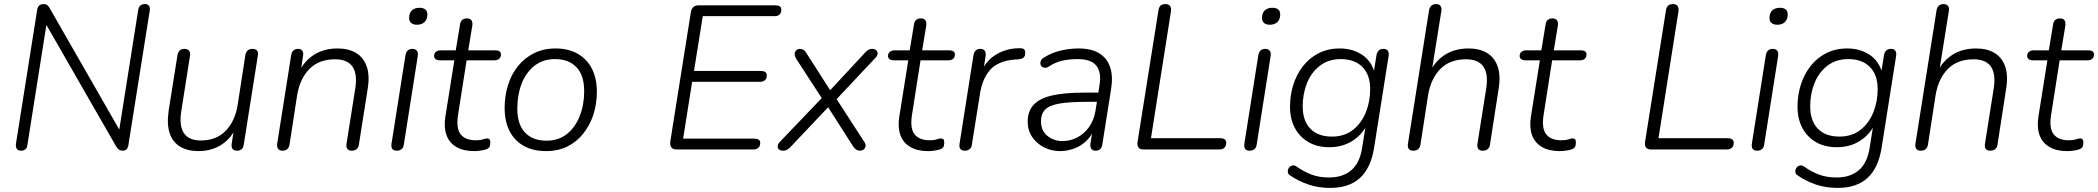

<svg xmlns="http://www.w3.org/2000/svg" viewBox="-20 -731 10261 939"><path d="M82 6Q69 6 62.5 -3Q56 -12 58 -28L162 -684Q165 -699 173 -705Q181 -711 192 -711Q204 -711 210.5 -706.5Q217 -702 223 -691L579 -70H559L656 -683Q659 -698 667 -704.5Q675 -711 690 -711Q703 -711 709 -702Q715 -693 712 -677L608 -22Q606 -8 599 -1Q592 6 581 6Q569 6 562 1Q555 -4 548 -15L192 -635H211L114 -22Q112 -8 104.5 -1Q97 6 82 6Z M950 8Q898 8 861.5 -13.5Q825 -35 810 -79Q795 -123 805 -191L848 -462Q851 -477 859.5 -484.5Q868 -492 882 -492Q897 -492 904.5 -483Q912 -474 909 -457L867 -190Q855 -117 879 -80.5Q903 -44 962 -44Q1039 -44 1085 -92.5Q1131 -141 1143 -222L1180 -462Q1183 -477 1191.5 -484.5Q1200 -492 1215 -492Q1230 -492 1237 -483.5Q1244 -475 1241 -459L1172 -23Q1168 6 1139 6Q1124 6 1117.5 -2.5Q1111 -11 1113 -28L1128 -122L1138 -116Q1114 -57 1065 -24.5Q1016 8 950 8Z M1361 6Q1346 6 1339.5 -4Q1333 -14 1336 -31L1404 -461Q1407 -477 1415.5 -484.5Q1424 -492 1439 -492Q1452 -492 1458.5 -483Q1465 -474 1462 -457L1448 -364L1438 -370Q1463 -428 1512.5 -461Q1562 -494 1631 -494Q1685 -494 1721.5 -472Q1758 -450 1773.5 -406Q1789 -362 1778 -295L1735 -23Q1733 -9 1724 -1.5Q1715 6 1700 6Q1685 6 1678.5 -3.5Q1672 -13 1675 -30L1717 -295Q1729 -369 1704 -405Q1679 -441 1619 -441Q1539 -441 1492.5 -393Q1446 -345 1433 -264L1396 -24Q1391 6 1361 6Z M1920 6Q1905 6 1898.5 -3Q1892 -12 1895 -30L1963 -461Q1966 -477 1974.5 -484.5Q1983 -492 1998 -492Q2012 -492 2019 -482.5Q2026 -473 2023 -456L1955 -24Q1953 -9 1944 -1.5Q1935 6 1920 6ZM2019 -610Q2000 -610 1990 -619.5Q1980 -629 1981 -646Q1982 -669 1995.5 -681Q2009 -693 2032 -693Q2051 -693 2061 -684Q2071 -675 2070 -657Q2069 -635 2055.5 -622.5Q2042 -610 2019 -610Z M2299 8Q2246 8 2211.5 -12.5Q2177 -33 2163.5 -70.5Q2150 -108 2158 -160L2202 -436H2132Q2119 -436 2111 -441.5Q2103 -447 2103 -457Q2103 -471 2112.5 -478Q2122 -485 2136 -485H2209L2230 -612Q2232 -627 2241 -634Q2250 -641 2264 -641Q2279 -641 2285.5 -632Q2292 -623 2290 -606L2270 -485H2401Q2415 -485 2422.5 -480Q2430 -475 2430 -465Q2430 -451 2421.5 -443.5Q2413 -436 2398 -436H2262L2220 -168Q2210 -103 2233 -74Q2256 -45 2307 -45Q2329 -45 2341.5 -49.5Q2354 -54 2362 -54Q2370 -54 2374 -49.5Q2378 -45 2378 -34Q2378 -19 2373.5 -12Q2369 -5 2359 -1Q2348 3 2330.5 5.5Q2313 8 2299 8Z M2650 8Q2588 8 2542.5 -17Q2497 -42 2472.5 -89.5Q2448 -137 2448 -203Q2448 -262 2464.5 -315Q2481 -368 2513.5 -408Q2546 -448 2592 -471Q2638 -494 2697 -494Q2759 -494 2804.5 -468.5Q2850 -443 2874.5 -395.5Q2899 -348 2899 -283Q2899 -223 2882 -170.5Q2865 -118 2832.5 -77.5Q2800 -37 2754.5 -14.5Q2709 8 2650 8ZM2652 -43Q2712 -43 2753 -76Q2794 -109 2815.5 -164Q2837 -219 2837 -285Q2837 -363 2799 -402.5Q2761 -442 2694 -442Q2635 -442 2593.5 -409Q2552 -376 2531 -321.5Q2510 -267 2510 -200Q2510 -123 2547.5 -83Q2585 -43 2652 -43Z M3290 0Q3272 0 3264 -9.5Q3256 -19 3258 -38L3359 -673Q3362 -689 3371.5 -697Q3381 -705 3397 -705H3773Q3786 -705 3793.5 -700Q3801 -695 3801 -684Q3801 -667 3792 -659.5Q3783 -652 3770 -652H3417L3374 -384H3702Q3715 -384 3722.5 -379Q3730 -374 3730 -363Q3730 -347 3721 -339Q3712 -331 3698 -331H3365L3321 -53H3669Q3683 -53 3690.5 -48Q3698 -43 3698 -32Q3698 -16 3688.5 -8Q3679 0 3666 0Z M3810 6Q3797 6 3790 0Q3783 -6 3783.5 -16Q3784 -26 3791 -34L4011 -264L4010 -234L3873 -445Q3865 -460 3866.5 -470Q3868 -480 3875.5 -486Q3883 -492 3892 -492Q3902 -492 3910 -487Q3918 -482 3924 -471L4047 -279H4030L4212 -475Q4220 -483 4227 -487.5Q4234 -492 4245 -492Q4258 -492 4265 -485.5Q4272 -479 4272 -469.5Q4272 -460 4264 -451L4062 -236L4060 -264L4205 -40Q4215 -27 4213 -16Q4211 -5 4203 0.5Q4195 6 4186 6Q4176 6 4168 1Q4160 -4 4153 -14L4022 -219L4040 -217L3844 -10Q3835 -2 3828 2Q3821 6 3810 6Z M4519 8Q4466 8 4431.5 -12.5Q4397 -33 4383.5 -70.5Q4370 -108 4378 -160L4422 -436H4352Q4339 -436 4331 -441.5Q4323 -447 4323 -457Q4323 -471 4332.5 -478Q4342 -485 4356 -485H4429L4450 -612Q4452 -627 4461 -634Q4470 -641 4484 -641Q4499 -641 4505.5 -632Q4512 -623 4510 -606L4490 -485H4621Q4635 -485 4642.5 -480Q4650 -475 4650 -465Q4650 -451 4641.5 -443.5Q4633 -436 4618 -436H4482L4440 -168Q4430 -103 4453 -74Q4476 -45 4527 -45Q4549 -45 4561.5 -49.5Q4574 -54 4582 -54Q4590 -54 4594 -49.5Q4598 -45 4598 -34Q4598 -19 4593.5 -12Q4589 -5 4579 -1Q4568 3 4550.5 5.5Q4533 8 4519 8Z M4698 6Q4683 6 4676.5 -3Q4670 -12 4673 -29L4741 -462Q4744 -477 4752.5 -484.5Q4761 -492 4775 -492Q4789 -492 4796 -482.5Q4803 -473 4800 -456L4787 -370H4776Q4797 -430 4848 -462Q4899 -494 4960 -495Q4980 -496 4987 -491Q4994 -486 4994 -473Q4994 -457 4986.5 -450Q4979 -443 4961 -441L4945 -440Q4860 -433 4822 -389Q4784 -345 4773 -274L4733 -23Q4731 -9 4722 -1.5Q4713 6 4698 6Z M5164 8Q5123 8 5087 -10Q5051 -28 5028.5 -60.5Q5006 -93 5006 -136Q5006 -187 5035 -218.5Q5064 -250 5125 -264Q5186 -278 5281 -278H5362L5355 -233H5295Q5210 -233 5161 -224.5Q5112 -216 5091.5 -195Q5071 -174 5071 -139Q5071 -91 5103 -66Q5135 -41 5175 -41Q5214 -41 5248 -58.5Q5282 -76 5306 -109.5Q5330 -143 5338 -191L5357 -313Q5368 -377 5342 -409.5Q5316 -442 5250 -442Q5211 -442 5176.5 -434.5Q5142 -427 5110 -406Q5100 -399 5090.5 -399.5Q5081 -400 5075 -405.5Q5069 -411 5068 -419Q5067 -427 5071.5 -436Q5076 -445 5088 -451Q5125 -474 5168.5 -484Q5212 -494 5255 -494Q5318 -494 5356.5 -470Q5395 -446 5409.5 -401.5Q5424 -357 5414 -296L5371 -24Q5369 -9 5360.5 -1.5Q5352 6 5337 6Q5324 6 5317.5 -3Q5311 -12 5313 -29L5327 -118L5336 -113Q5323 -72 5296 -45Q5269 -18 5234.5 -5Q5200 8 5164 8Z M5572 0Q5556 0 5548.5 -9Q5541 -18 5543 -35L5646 -683Q5649 -698 5657 -704.5Q5665 -711 5680 -711Q5695 -711 5702 -702Q5709 -693 5707 -677L5609 -55H5948Q5962 -55 5969.5 -49.5Q5977 -44 5977 -33Q5977 -16 5967.5 -8Q5958 0 5945 0Z M6091 6Q6076 6 6069.5 -3Q6063 -12 6066 -30L6134 -461Q6137 -477 6145.5 -484.5Q6154 -492 6169 -492Q6183 -492 6190 -482.5Q6197 -473 6194 -456L6126 -24Q6124 -9 6115 -1.5Q6106 6 6091 6ZM6190 -610Q6171 -610 6161 -619.5Q6151 -629 6152 -646Q6153 -669 6166.5 -681Q6180 -693 6203 -693Q6222 -693 6232 -684Q6242 -675 6241 -657Q6240 -635 6226.5 -622.5Q6213 -610 6190 -610Z M6485 188Q6428 188 6379 171.5Q6330 155 6290 127Q6281 122 6279 114Q6277 106 6279.5 98Q6282 90 6288 84.5Q6294 79 6302.5 78Q6311 77 6320 83Q6357 109 6394.5 123Q6432 137 6480 137Q6546 137 6587.5 102.5Q6629 68 6641 -4L6661 -129L6669 -128Q6644 -74 6595 -42.5Q6546 -11 6481 -11Q6423 -11 6380 -35.5Q6337 -60 6313 -104.5Q6289 -149 6289 -209Q6289 -265 6305 -316Q6321 -367 6352 -407Q6383 -447 6428.5 -470.5Q6474 -494 6533 -494Q6594 -494 6641 -463.5Q6688 -433 6705 -369L6696 -362L6712 -462Q6715 -477 6723.5 -484.5Q6732 -492 6747 -492Q6761 -492 6767.5 -482.5Q6774 -473 6771 -456L6700 -7Q6684 91 6631 139.5Q6578 188 6485 188ZM6494 -63Q6555 -63 6596.5 -95.5Q6638 -128 6659.5 -181Q6681 -234 6681 -295Q6681 -365 6643 -403.5Q6605 -442 6537 -442Q6477 -442 6435 -409.5Q6393 -377 6372 -324.5Q6351 -272 6351 -211Q6351 -140 6388.5 -101.5Q6426 -63 6494 -63Z M6891 6Q6876 6 6869.5 -3.5Q6863 -13 6866 -30L6969 -681Q6972 -696 6980.5 -703.5Q6989 -711 7004 -711Q7018 -711 7025 -702Q7032 -693 7029 -676L6980 -370H6969Q6994 -428 7043.5 -461Q7093 -494 7162 -494Q7216 -494 7252.5 -472Q7289 -450 7304.5 -406Q7320 -362 7309 -295L7267 -24Q7265 -9 7255.5 -1.5Q7246 6 7231 6Q7216 6 7209.5 -3Q7203 -12 7206 -30L7248 -295Q7260 -369 7235 -405Q7210 -441 7150 -441Q7070 -441 7023.5 -393Q6977 -345 6964 -264L6927 -24Q6922 6 6891 6Z M7608 8Q7555 8 7520.5 -12.5Q7486 -33 7472.5 -70.5Q7459 -108 7467 -160L7511 -436H7441Q7428 -436 7420 -441.5Q7412 -447 7412 -457Q7412 -471 7421.5 -478Q7431 -485 7445 -485H7518L7539 -612Q7541 -627 7550 -634Q7559 -641 7573 -641Q7588 -641 7594.5 -632Q7601 -623 7599 -606L7579 -485H7710Q7724 -485 7731.5 -480Q7739 -475 7739 -465Q7739 -451 7730.5 -443.5Q7722 -436 7707 -436H7571L7529 -168Q7519 -103 7542 -74Q7565 -45 7616 -45Q7638 -45 7650.5 -49.5Q7663 -54 7671 -54Q7679 -54 7683 -49.5Q7687 -45 7687 -34Q7687 -19 7682.5 -12Q7678 -5 7668 -1Q7657 3 7639.5 5.5Q7622 8 7608 8Z M8054 0Q8038 0 8030.5 -9Q8023 -18 8025 -35L8128 -683Q8131 -698 8139 -704.5Q8147 -711 8162 -711Q8177 -711 8184 -702Q8191 -693 8189 -677L8091 -55H8430Q8444 -55 8451.5 -49.5Q8459 -44 8459 -33Q8459 -16 8449.5 -8Q8440 0 8427 0Z M8573 6Q8558 6 8551.5 -3Q8545 -12 8548 -30L8616 -461Q8619 -477 8627.5 -484.5Q8636 -492 8651 -492Q8665 -492 8672 -482.5Q8679 -473 8676 -456L8608 -24Q8606 -9 8597 -1.5Q8588 6 8573 6ZM8672 -610Q8653 -610 8643 -619.5Q8633 -629 8634 -646Q8635 -669 8648.5 -681Q8662 -693 8685 -693Q8704 -693 8714 -684Q8724 -675 8723 -657Q8722 -635 8708.5 -622.5Q8695 -610 8672 -610Z M8967 188Q8910 188 8861 171.5Q8812 155 8772 127Q8763 122 8761 114Q8759 106 8761.5 98Q8764 90 8770 84.5Q8776 79 8784.5 78Q8793 77 8802 83Q8839 109 8876.5 123Q8914 137 8962 137Q9028 137 9069.5 102.5Q9111 68 9123 -4L9143 -129L9151 -128Q9126 -74 9077 -42.5Q9028 -11 8963 -11Q8905 -11 8862 -35.5Q8819 -60 8795 -104.5Q8771 -149 8771 -209Q8771 -265 8787 -316Q8803 -367 8834 -407Q8865 -447 8910.5 -470.5Q8956 -494 9015 -494Q9076 -494 9123 -463.5Q9170 -433 9187 -369L9178 -362L9194 -462Q9197 -477 9205.5 -484.5Q9214 -492 9229 -492Q9243 -492 9249.5 -482.5Q9256 -473 9253 -456L9182 -7Q9166 91 9113 139.5Q9060 188 8967 188ZM8976 -63Q9037 -63 9078.5 -95.5Q9120 -128 9141.5 -181Q9163 -234 9163 -295Q9163 -365 9125 -403.5Q9087 -442 9019 -442Q8959 -442 8917 -409.5Q8875 -377 8854 -324.5Q8833 -272 8833 -211Q8833 -140 8870.5 -101.5Q8908 -63 8976 -63Z M9373 6Q9358 6 9351.5 -3.5Q9345 -13 9348 -30L9451 -681Q9454 -696 9462.5 -703.5Q9471 -711 9486 -711Q9500 -711 9507 -702Q9514 -693 9511 -676L9462 -370H9451Q9476 -428 9525.5 -461Q9575 -494 9644 -494Q9698 -494 9734.5 -472Q9771 -450 9786.5 -406Q9802 -362 9791 -295L9749 -24Q9747 -9 9737.5 -1.5Q9728 6 9713 6Q9698 6 9691.5 -3Q9685 -12 9688 -30L9730 -295Q9742 -369 9717 -405Q9692 -441 9632 -441Q9552 -441 9505.5 -393Q9459 -345 9446 -264L9409 -24Q9404 6 9373 6Z M10090 8Q10037 8 10002.5 -12.5Q9968 -33 9954.5 -70.5Q9941 -108 9949 -160L9993 -436H9923Q9910 -436 9902 -441.5Q9894 -447 9894 -457Q9894 -471 9903.5 -478Q9913 -485 9927 -485H10000L10021 -612Q10023 -627 10032 -634Q10041 -641 10055 -641Q10070 -641 10076.5 -632Q10083 -623 10081 -606L10061 -485H10192Q10206 -485 10213.5 -480Q10221 -475 10221 -465Q10221 -451 10212.5 -443.5Q10204 -436 10189 -436H10053L10011 -168Q10001 -103 10024 -74Q10047 -45 10098 -45Q10120 -45 10132.5 -49.5Q10145 -54 10153 -54Q10161 -54 10165 -49.5Q10169 -45 10169 -34Q10169 -19 10164.5 -12Q10160 -5 10150 -1Q10139 3 10121.5 5.5Q10104 8 10090 8Z"/></svg>

Font: Nunito ExtraLight Light
Style: Italic
Weight: 300
Italic angle: -9°
Version: Version 3.602